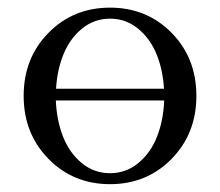

<svg xmlns="http://www.w3.org/2000/svg" viewBox="-20 -467 567 495"><path d="M41 -219.7Q41 -317.4 105 -382.3Q168.9 -447.3 263.7 -447.3Q358.4 -447.3 422.4 -382.3Q486.3 -317.4 486.3 -219.7Q486.3 -122.6 422.4 -57.4Q358.4 7.8 263.7 7.8Q168.9 7.8 105 -57.4Q41 -122.6 41 -219.7ZM124 -208Q126 -157.2 142.3 -115.2Q158.7 -73.2 190.4 -46.9Q222.2 -20.5 263.7 -20.5Q305.2 -20.5 336.9 -46.9Q368.7 -73.2 385 -115.2Q401.4 -157.2 403.3 -208ZM124.5 -238.3H402.8Q399.9 -287.6 383.3 -327.9Q366.7 -368.2 335.4 -393.6Q304.2 -418.9 263.7 -418.9Q223.1 -418.9 191.9 -393.6Q160.6 -368.2 144 -327.9Q127.4 -287.6 124.5 -238.3Z"/></svg>

Font: Theano Old Style
Style: Regular
Weight: 400
Designer: Alexey Kryukov
Version: Version 2.00